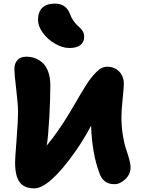

<svg xmlns="http://www.w3.org/2000/svg" viewBox="-20 -1034 786 1056"><path d="M361.8 -770Q323.7 -770 283 -793.5Q242.2 -816.9 215.6 -853.5Q189 -890.1 189 -924.8Q189 -967.3 212.2 -990.7Q235.4 -1014.2 283.2 -1014.2Q344.2 -1014.2 366.2 -954.1Q373 -935.5 383.5 -920.4Q394 -905.3 404.1 -896Q414.1 -886.7 423.1 -877.9Q432.1 -869.1 437.5 -857.9Q442.9 -846.7 442.9 -832Q442.9 -802.7 422.4 -786.4Q401.9 -770 361.8 -770ZM168 2Q113.8 2 88.4 -31.7Q63 -65.4 63 -141.1Q63 -163.6 71 -264.4Q79.1 -365.2 79.1 -420.9Q79.1 -459.5 69.1 -543.5Q59.1 -627.4 59.1 -654.8Q59.1 -685.1 75.9 -703.6Q92.8 -722.2 125 -722.2Q150.4 -722.2 172.9 -713.9Q195.3 -705.6 214.6 -688Q233.9 -670.4 245.4 -638.7Q256.8 -606.9 256.8 -564Q256.8 -484.9 251 -384.3Q245.1 -283.7 237.8 -237.8L236.8 -232.9Q300.3 -310.5 358.9 -407.2Q371.6 -428.2 390.6 -460.9Q409.7 -493.7 422.1 -514.6Q434.6 -535.6 451.2 -562.3Q467.8 -588.9 481 -605.2Q494.1 -621.6 509.3 -637.2Q524.4 -652.8 539.3 -659.9Q554.2 -667 568.8 -667Q609.4 -667 635.3 -640.9Q661.1 -614.7 661.1 -571.8Q661.1 -554.7 654.5 -489.7Q647.9 -424.8 647.9 -391.1Q647.9 -336.9 655.8 -289.3Q663.6 -241.7 673.1 -214.6Q682.6 -187.5 690.4 -159.7Q698.2 -131.8 698.2 -112.8Q698.2 -76.2 669.4 -48.6Q640.6 -21 608.9 -21Q548.8 -21 527.8 -79.1Q486.3 -187.5 481 -342.8Q440.9 -267.1 396 -203.1Q251.5 2 168 2Z"/></svg>

Font: Shantell Sans Irregular
Style: Regular
Weight: 800
Designer: Stephen Nixon, Anya Danilova, Shantell Martin
Foundry: Arrow Type
Version: Version 1.006;[9816181b4]